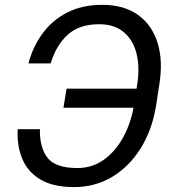

<svg xmlns="http://www.w3.org/2000/svg" viewBox="-20 -757 710 787"><path d="M52.6 -227.3H143.5Q142.4 -150.6 175.4 -109.4Q208.5 -68.2 296.9 -68.2Q358.3 -68.2 405.7 -102.3Q453.1 -136.4 484 -192.5Q514.9 -248.6 527.3 -315.3H240.1L252.8 -393.5H539.8L541.2 -403.4Q554 -478.7 540 -536Q525.9 -593.4 487 -625.5Q448.2 -657.7 386.4 -657.7Q305.4 -657.7 258.2 -615.2Q210.9 -572.8 187.5 -497.2H96.6Q115.1 -566.8 155.2 -620.9Q195.3 -675.1 256.4 -706.1Q317.5 -737.2 399.1 -737.2Q487.9 -737.2 545.8 -695.8Q603.7 -654.5 626.4 -579.7Q649.1 -505 632.1 -404.8L619.3 -321Q602.3 -220.9 555 -146.5Q507.8 -72.1 438.2 -31.1Q368.6 9.9 284.1 9.9Q197.4 9.9 145.2 -21.5Q93 -52.9 71 -106.7Q49 -160.5 52.6 -227.3Z"/></svg>

Font: Inter UI
Style: Italic
Weight: 400
Italic angle: -9.39999°
Designer: Rasmus Andersson
Foundry: rsms
Version: 3.2;8d6f07862